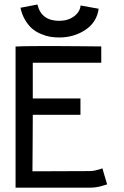

<svg xmlns="http://www.w3.org/2000/svg" viewBox="-20 -840 558 861"><path d="M245.6 -746.6Q284.7 -746.6 311.8 -766.6Q338.9 -786.6 341.3 -815.4L422.4 -800.8Q414.1 -739.7 362.5 -705.8Q311 -671.9 245.6 -671.9Q225.1 -671.9 205.8 -675Q186.5 -678.2 164.6 -687.3Q142.6 -696.3 125.2 -710.7Q107.9 -725.1 93.3 -749.3Q78.6 -773.4 71.8 -805.2L147.9 -819.8Q165 -746.6 245.6 -746.6ZM49.8 -631.3Q77.1 -633.3 149.4 -633.3Q149.4 -633.3 197.3 -633.3H251Q292 -633.3 352.3 -632.6Q412.6 -631.8 426.3 -631.8H434.1V-558.6H127V-398.4H340.8V-325.2H127V-310.5Q127 -253.4 126.2 -168.2Q125.5 -83 125.5 -71.8L381.8 -72.8Q394 -72.8 408.2 -75.9Q422.4 -79.1 430.7 -82L439 -85.4L460.4 -13.2Q456.1 -11.7 444.3 -8.3Q432.6 -4.9 426.3 -3.2Q419.9 -1.5 408 0Q396 1.5 382.8 1.5H49.8Z"/></svg>

Font: FantasqueSansM Nerd Font
Style: Regular
Weight: 400
Monospace: yes
Designer: Jany Belluz
Version: Version 1.8.0 ; ttfautohint (v1.8.2);Nerd Fonts 3.4.0